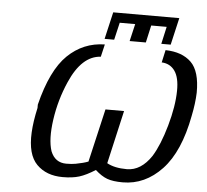

<svg xmlns="http://www.w3.org/2000/svg" viewBox="-60 -957 1120 1039"><g transform="rotate(5 500.5 -437.0)"><path d="M479 -746 513 -893H872L838 -746H787L808 -840H724L703 -746H615L637 -840H553L531 -746ZM150 -342V-360Q197 -550 281.5 -632Q366 -714 483 -716L467 -648Q364 -642 300 -495Q256 -395 240.5 -286.5Q225 -178 246 -115Q270 -55 331 -55Q361 -55 382 -59Q425 -67 450 -77L517 -366H618L552 -77Q593 -54 660 -54Q737 -54 793 -138Q832 -201 862.5 -308.5Q893 -416 894 -500Q895 -572 869.5 -608Q844 -644 798 -646L813 -714Q903 -712 952.5 -664Q1002 -616 1001 -499Q999 -441 985 -373Q948 -175 856.5 -78Q765 19 644 19Q591 19 559.5 7.5Q528 -4 494 -35Q445 -4 408 7.5Q371 19 318 19Q229 19 176.5 -34Q124 -87 130 -207Q133 -267 150 -342Z"/></g></svg>

Font: Coval
Style: Italic
Weight: 400
Foundry: Context Ltd
Version: Version 001.000